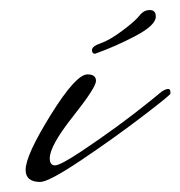

<svg xmlns="http://www.w3.org/2000/svg" viewBox="-20 -349 359 382"><path d="M31 -11Q31 -40 81 -120.5Q131 -201 154 -201Q171 -201 171 -188Q171 -175 125 -117Q79 -59 79 -34Q79 -20 89.5 -20Q100 -20 142 -48Q217 -98 280 -149L302 -167Q310 -172 314.5 -172Q319 -172 319 -166V-163Q323 -163 265.5 -119Q208 -75 142.5 -31Q77 13 60 13Q31 13 31 -11ZM290 -316Q290 -299 250.5 -278Q211 -257 169 -242Q163 -242 163 -249.5Q163 -257 180.5 -263Q198 -269 223.5 -288Q249 -307 257.5 -318Q266 -329 278 -329Q290 -329 290 -316Z"/></svg>

Font: Mrs Saint Delafield
Style: Regular
Weight: 400
Designer: Alejandro Paul
Foundry: Alejandro Paul
Version: Version 1.001